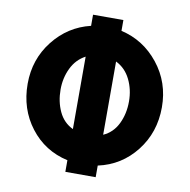

<svg xmlns="http://www.w3.org/2000/svg" viewBox="-100 -996 1157 1172"><g transform="rotate(10 478.0 -410.0)"><path d="M570 -186Q630 -213 660 -275Q690 -337 690 -413Q690 -487 659.5 -549Q629 -611 570 -640ZM382 -188V-637Q325 -607 295.5 -546Q266 -485 266 -413Q266 -338 294.5 -277Q323 -216 382 -188ZM382 -828V-897H570V-830Q710 -798 802 -682.5Q894 -567 894 -413Q894 -257 803.5 -141.5Q713 -26 570 5V77H382V5Q238 -27 150 -142Q62 -257 62 -413Q62 -565 152.5 -680Q243 -795 382 -828Z"/></g></svg>

Font: Hussar
Style: BoldWeb
Weight: 700
Foundry: Cannot Into Space Fonts
Version: Version 2.00